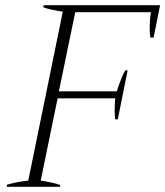

<svg xmlns="http://www.w3.org/2000/svg" viewBox="-20 -720 637 740"><path d="M597 -700 572 -575H560Q557 -586 557 -608Q557 -648 562 -673H270L207 -368H430Q450 -429 463 -449H472L434 -260H424Q422 -270 422 -295Q422 -321 424 -341H202L137 -24Q188 -16 212 -7L211 0H6L7 -8Q43 -19 89 -24L222 -675Q170 -683 147 -692L148 -700Z"/></svg>

Font: Trirong ExtraLight
Style: Italic
Weight: 275
Italic angle: -12°
Designer: Katatrad Team
Foundry: CadsonDemak
Version: Version 1.003